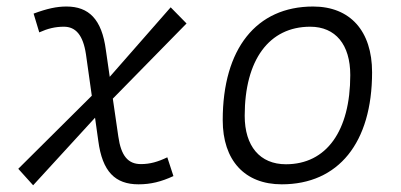

<svg xmlns="http://www.w3.org/2000/svg" viewBox="-20 -547 1212 580"><path d="M80.1 12.7 267.1 -191.4 276.9 -121.6C289.1 -28.3 328.1 9.8 398.4 9.8C435.5 9.8 466.8 2 503.9 -15.1L485.4 -71.8C457 -58.1 433.1 -51.3 405.8 -51.3C366.7 -51.3 345.7 -76.2 337.4 -134.8L320.8 -249L543.5 -476.1L495.6 -524.9L311.5 -314.9L299.8 -396C287.6 -489.3 248 -527.3 180.7 -527.3C151.4 -527.3 122.1 -521 81.5 -505.9L98.6 -449.2C124.5 -460.9 147 -466.3 172.9 -466.3C208.5 -466.3 231 -441.4 239.7 -382.8L257.3 -257.8L35.2 -37.1Z M831.1 9.8C1002.4 9.8 1104 -115.7 1104 -328.6C1104 -453.6 1037.6 -527.3 925.8 -527.3C754.4 -527.3 652.8 -399.9 652.8 -184.1C652.8 -62.5 719.2 9.8 831.1 9.8ZM843.8 -50.8C765.1 -50.8 719.2 -105.5 719.2 -197.3C719.2 -366.2 793 -466.3 917 -466.3C993.7 -466.3 1038.1 -412.1 1038.1 -320.3C1038.1 -150.9 965.8 -50.8 843.8 -50.8Z"/></svg>

Font: Cascadia Mono NF Light
Style: Italic
Weight: 300
Italic angle: -10°
Monospace: yes
Designer: Aaron Bell
Foundry: Saja Typeworks
Version: Version 2404.023